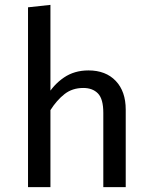

<svg xmlns="http://www.w3.org/2000/svg" viewBox="-20 -768 621 788"><path d="M187 -748V0H95V-738ZM343 -479Q414 -479 455 -436Q496 -393 496 -318V0H404V-305Q404 -362 382 -384.5Q360 -407 322 -407Q277 -407 245 -382Q213 -357 187 -316L172 -373Q199 -420 242 -449.5Q285 -479 343 -479Z"/></svg>

Font: Fira Sans Variable
Style: Regular
Weight: 400
Designer: Carrois Corporate & Edenspiekermann AG
Foundry: Carrois Corporate GbR & Edenspiekermann AG
Version: Version 4.202